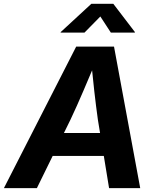

<svg xmlns="http://www.w3.org/2000/svg" viewBox="-47 -967 802 987"><path d="M-26.9 0 344.7 -727.5H539.1L673.8 0H513.7L456.1 -352.1Q446.8 -418.9 437.7 -498.3Q428.7 -577.6 419.4 -672.9H455.1Q415.5 -579.1 381.6 -499.8Q347.7 -420.4 315.4 -352.1L142.6 0ZM158.2 -165.5 177.7 -283.2H563L543.5 -165.5ZM387.2 -799.3H264.6L265.1 -802.2L422.4 -947.3H535.6L646.5 -802.2L646 -799.3H522.9L468.8 -882.3Z"/></svg>

Font: Inter 20pt
Style: Bold Italic
Weight: 700
Italic angle: -9.3988°
Version: Version 4.001;git-66647c0bb